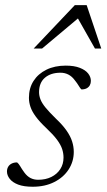

<svg xmlns="http://www.w3.org/2000/svg" viewBox="-20 -700 405 730"><path d="M45 -82.5Q51 -78 56.8 -68Q62.5 -58 73 -43.5Q83.5 -29.5 96.2 -23Q109 -16.5 125 -16.5Q153.5 -16.5 175.2 -27.2Q197 -38 209.2 -57Q221.5 -76 221.5 -101Q221.5 -117.5 216.2 -133.5Q211 -149.5 196.8 -168.8Q182.5 -188 156.5 -212.5Q130.5 -237 116 -256.8Q101.5 -276.5 95.8 -293.8Q90 -311 90 -328Q90 -365 107.5 -392.2Q125 -419.5 156.5 -435Q188 -450.5 230 -450.5Q262 -450.5 283.2 -442.2Q304.5 -434 315 -420.8Q325.5 -407.5 325.5 -392.5Q325.5 -383 321.5 -375.8Q317.5 -368.5 309.5 -364.2Q301.5 -360 289.5 -360Q285 -364 279.5 -373.5Q274 -383 263.5 -396Q253.5 -409.5 240 -416.5Q226.5 -423.5 210 -423.5Q173 -423.5 150.8 -404.5Q128.5 -385.5 128.5 -349.5Q128.5 -336 134 -321.8Q139.5 -307.5 153.8 -290.2Q168 -273 193 -248.5Q218.5 -224.5 233.2 -203.2Q248 -182 254.2 -162.2Q260.5 -142.5 260.5 -122.5Q260.5 -86 241 -55.8Q221.5 -25.5 186.2 -7.8Q151 10 104.5 10Q70.5 10 49 1.8Q27.5 -6.5 17 -20Q6.5 -33.5 6.5 -48Q6.5 -58 11 -65.8Q15.5 -73.5 24.2 -78Q33 -82.5 45 -82.5ZM108 -515.5 264.5 -680.5H309.5L365 -515.5H341L270.5 -640H288.5L140 -515.5Z"/></svg>

Font: Newsreader 16pt 16pt Light
Style: Italic
Weight: 300
Italic angle: -17°
Version: Version 1.003